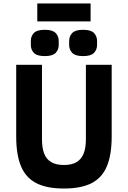

<svg xmlns="http://www.w3.org/2000/svg" viewBox="-20 -1070 734 1102"><path d="M73 -698H221V-270Q221 -221 233.5 -188.5Q246 -156 274 -139.5Q302 -123 347 -123Q392 -123 419.5 -139.5Q447 -156 460 -188.5Q473 -221 473 -270V-698H621V-286Q621 -183 594 -117Q567 -51 507 -19.5Q447 12 347 12Q247 12 187 -19.5Q127 -51 100 -117Q73 -183 73 -286ZM194 -947V-1050H500V-947ZM237 -748Q192 -748 174.5 -766.5Q157 -785 157 -811V-836Q157 -862 174.5 -880.5Q192 -899 237 -899Q282 -899 299.5 -880.5Q317 -862 317 -836V-811Q317 -785 299.5 -766.5Q282 -748 237 -748ZM457 -748Q412 -748 394.5 -766.5Q377 -785 377 -811V-836Q377 -862 394.5 -880.5Q412 -899 457 -899Q502 -899 519.5 -880.5Q537 -862 537 -836V-811Q537 -785 519.5 -766.5Q502 -748 457 -748Z"/></svg>

Font: IBM Plex Sans
Style: Bold
Weight: 700
Designer: Mike Abbink, Paul van der Laan, Pieter van Rosmalen
Foundry: Bold Monday
Version: Version 3.201